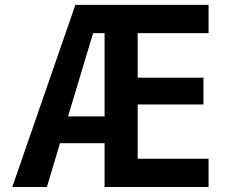

<svg xmlns="http://www.w3.org/2000/svg" viewBox="-20 -750 925 770"><path d="M282.2 -730.5H816.4V-617.2H532.2V-438.5H795.9V-331.1H532.2V-113.3H816.4V0H399.4V-175.8H220.7L168 0H29.3ZM252.9 -283.2H399.4V-617.2H353.5Z"/></svg>

Font: Mgen+ 1c bold
Style: Bold
Weight: 700
Designer: [Source Han Sans]
Ryoko NISHIZUKA  (kana & ideographs); Paul D. Hunt (Latin, Greek & Cyrillic); Wenlong ZHANG  (bopomofo
Version: Version 1.059.20150602